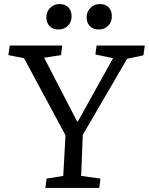

<svg xmlns="http://www.w3.org/2000/svg" viewBox="-20 -924 732 944"><path d="M359 -327H363L536 -638L449 -656L455 -700H692L685 -652L605 -635L387 -261L379 -59L474 -46L468 0H203L209 -46L291 -59L302 -259L98 -638L21 -653L28 -700H286L280 -653L197 -640ZM208 -839Q208 -866 226.5 -885Q245 -904 272 -904Q301 -904 316.5 -887.5Q332 -871 332 -844Q332 -816 314 -797.5Q296 -779 267 -779Q240 -779 224 -795.5Q208 -812 208 -839ZM406 -839Q406 -866 424.5 -885Q443 -904 471 -904Q499 -904 514.5 -887.5Q530 -871 530 -844Q530 -816 512 -797.5Q494 -779 466 -779Q438 -779 422 -795.5Q406 -812 406 -839Z"/></svg>

Font: Literata 12pt
Style: Italic
Weight: 400
Italic angle: -2°
Designer: Latin by Veronika Burian and Jose Scaglione. Greek by Irene Vlachou. Cyrillic by Vera Evstafieva
Foundry: TypeTogether
Version: Version 3.002